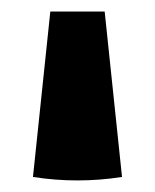

<svg xmlns="http://www.w3.org/2000/svg" viewBox="-20 -206 268 332"><path d="M161 -186 191 100Q114 112 37 100L67 -186Z"/></svg>

Font: Piazzolla ExtraBold
Style: Regular
Weight: 800
Designer: Juan Pablo del Peral
Foundry: Huerta Tipografica
Version: Version 1.330